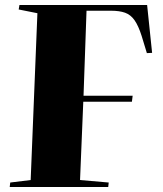

<svg xmlns="http://www.w3.org/2000/svg" viewBox="-20 -750 653 770"><path d="M21 -18 103 -28 130 -697 55 -712 58 -730H570L590 -538L569 -537L548 -606Q535 -647 519.5 -669Q504 -691 481.5 -699Q459 -707 425 -707H327L315 -366H512L509 -342H314L301 -28L416 -18L414 0H19Z"/></svg>

Font: Literata 72pt ExtraBold
Style: Italic
Weight: 800
Italic angle: -2°
Designer: Latin by Veronika Burian and Jose Scaglione. Greek by Irene Vlachou. Cyrillic by Vera Evstafieva
Foundry: TypeTogether
Version: Version 3.002